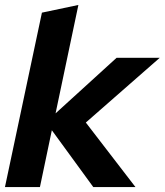

<svg xmlns="http://www.w3.org/2000/svg" viewBox="-21 -754 664 774"><path d="M-1 0 148 -703 295 -734 203 -297 449 -521H623L325 -260L525 0H355L188 -229L140 0Z"/></svg>

Font: Rosa Sans
Style: Bold Italic
Weight: 700
Italic angle: -12°
Designer: Pentagram / MCKL
Foundry: Pentagram / MCKL
Version: Version 1.005;September 16, 2019;FontCreator 11.5.0.2425 64-